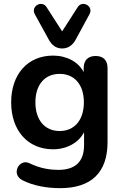

<svg xmlns="http://www.w3.org/2000/svg" viewBox="-20 -788 644 998"><path d="M303 -536C334 -536 358 -553 374 -583L445 -714C468 -756 408 -789 384 -751L303 -625L222 -751C198 -789 138 -756 161 -714L233 -583C249 -553 272 -536 303 -536ZM293 190C453 190 539 110 539 -49V-434C539 -475 517 -497 477 -497C438 -497 415 -475 415 -434V-413C388 -466 327 -499 256 -499C124 -499 38 -402 38 -256C38 -110 124 -12 256 -12C327 -12 389 -46 417 -101V-34C417 52 372 95 283 95C245 95 191 89 132 60C81 35 34 117 97 149C152 177 221 190 293 190ZM290 -107C213 -107 164 -164 164 -256C164 -348 213 -404 290 -404C367 -404 416 -348 416 -256C416 -164 367 -107 290 -107Z"/></svg>

Font: Nunito
Style: Bold
Weight: 700
Designer: Vernon Adams
Foundry: Vernon Adams
Version: Version 3.602